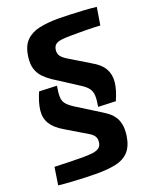

<svg xmlns="http://www.w3.org/2000/svg" viewBox="-163 -796 865 1067"><g transform="rotate(-20 269.5 -262.5)"><path d="M76 -360 180 -356Q173 -317 173.5 -292.5Q174 -268 187 -251.5Q200 -235 229 -216L370 -128Q386 -118 402 -105.5Q418 -93 430.5 -74.5Q443 -56 448.5 -29Q454 -2 449 37Q440 97 411 128Q382 159 334.5 169Q287 179 222 179Q194 179 154.5 177.5Q115 176 73.5 173.5Q32 171 -3 167L13 63Q53 64 91 65.5Q129 67 174 67Q208 67 233 64.5Q258 62 273.5 52Q289 42 292 20Q295 -3 285 -17.5Q275 -32 255 -43L133 -116Q83 -145 62 -179.5Q41 -214 46 -258.5Q51 -303 76 -360ZM313 -704Q340 -704 380 -702.5Q420 -701 462.5 -698.5Q505 -696 538 -692L521 -588Q500 -589 480.5 -590Q461 -591 431.5 -591Q402 -591 350 -591Q316 -591 292.5 -588Q269 -585 257 -575.5Q245 -566 242 -546Q239 -524 249.5 -509Q260 -494 285 -479L402 -408Q453 -380 473 -345Q493 -310 488.5 -265.5Q484 -221 458 -163L355 -167Q362 -206 361 -231Q360 -256 347 -274Q334 -292 305 -310L164 -401Q139 -418 119 -438.5Q99 -459 89 -488.5Q79 -518 85 -562Q93 -623 124 -653.5Q155 -684 204 -694Q253 -704 313 -704Z"/></g></svg>

Font: Exo 2
Style: Bold Italic
Weight: 700
Italic angle: -8°
Designer: Natanael Gama
Foundry: Natanael Gama
Version: Version 2.010